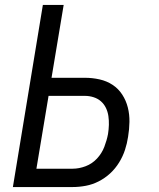

<svg xmlns="http://www.w3.org/2000/svg" viewBox="-20 -755 640 775"><path d="M32 0 153 -735H237L188 -441H323Q353 -441 382 -434.5Q411 -428 434.5 -412.5Q458 -397 473.5 -373Q489 -349 496 -321Q503 -293 502.5 -263Q502 -233 497 -203Q493 -176 484.5 -150Q476 -124 461 -99.5Q446 -75 425 -55.5Q404 -36 378.5 -23Q353 -10 326 -5Q299 0 273 0ZM127 -74H273Q299 -74 325.5 -84Q352 -94 371.5 -115Q391 -136 401 -162Q411 -188 416 -214Q419 -233 419.5 -251Q420 -269 417.5 -286.5Q415 -304 407.5 -319.5Q400 -335 387.5 -346Q375 -357 358 -362.5Q341 -368 323 -368H176Z"/></svg>

Font: Iosevka SS04 Extended
Style: Italic
Weight: 400
Width: 7
Italic angle: -9°
Monospace: yes
Designer: Belleve Invis
Foundry: Belleve Invis
Version: Version 19.0.0; ttfautohint (v1.8.4)